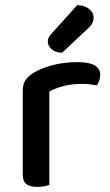

<svg xmlns="http://www.w3.org/2000/svg" viewBox="-20 -725 430 751"><path d="M173 -2Q166 1 153.5 3.5Q141 6 126 6Q97 6 83 -5Q69 -16 69 -42V-370Q69 -395 79 -410.5Q89 -426 111 -440Q140 -458 185 -470Q230 -482 284 -482Q372 -482 372 -432Q372 -420 368 -409.5Q364 -399 359 -391Q349 -393 334 -395Q319 -397 302 -397Q262 -397 229 -388.5Q196 -380 173 -367ZM282 -705Q312 -704 329 -689.5Q346 -675 346 -658Q346 -641 339 -630.5Q332 -620 315 -605L223 -519Q197 -519 182 -532.5Q167 -546 167 -562Q167 -572 171.5 -580Q176 -588 184 -596Z"/></svg>

Font: Baloo Chettan 2 Medium
Style: Regular
Weight: 500
Designer: Maithili Shingre, Unnati Kotecha and Ek Type
Foundry: Ek Type
Version: Version 1.640;hotconv 1.0.111;makeotfexe 2.5.65597; ttfautoh